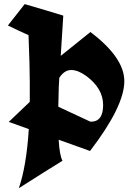

<svg xmlns="http://www.w3.org/2000/svg" viewBox="-20 -770 673 960"><path d="M74.2 170.9Q112.3 60.5 124 -124.5L23.9 -160.6L128.9 -260.7Q128.9 -283.2 128.9 -358.4Q128.9 -433.6 122.6 -594.2Q97.2 -606 71 -617.9Q44.9 -629.9 19.5 -642.6L103.5 -749.5Q237.3 -710.4 296.4 -691.9Q294.9 -676.3 290 -590.8Q285.2 -505.4 283.7 -490.7L432.1 -609.9Q601.6 -481.9 601.6 -364.3Q601.6 -238.8 430.2 -15.1L273.4 -71.3Q277.8 7.3 292.5 33.7Q212.4 83 74.2 170.9ZM435.1 -161.6Q495.6 -161.6 495.6 -244.9Q495.6 -328.1 410.6 -390.6Q370.1 -419.9 335.9 -419.9Q301.8 -419.9 276.4 -380.9Q273.9 -359.9 271.5 -236.3L432.1 -161.6Q433.6 -161.6 435.1 -161.6Z"/></svg>

Font: UnifrakturCook
Style: Bold
Weight: 700
Designer: j. 'mach' wust
Version: Version 2011-09-01